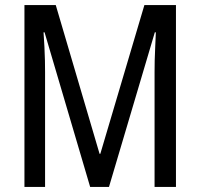

<svg xmlns="http://www.w3.org/2000/svg" viewBox="-20 -734 786 754"><path d="M334 0 155 -607H151Q153 -578 154.5 -549.5Q156 -521 156.5 -496Q157 -471 157 -451V0H76V-714H199L371 -130H374L547 -714H671V0H587V-451Q587 -472 587.5 -496.5Q588 -521 589.5 -549Q591 -577 592 -607H588L408 0Z"/></svg>

Font: Noto Sans Display Condensed
Style: Regular
Weight: 400
Width: 3
Designer: Monotype Design Team
Foundry: Monotype Imaging Inc.
Version: Version 2.003